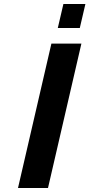

<svg xmlns="http://www.w3.org/2000/svg" viewBox="-20 -940 447 960"><path d="M70 0 237 -722H387L220 0ZM269 -800 297 -920H407L379 -800Z"/></svg>

Font: Perun
Style: Bold Italic
Weight: 700
Italic angle: -12°
Foundry: Copyright (c) Stefan Peev, Context Ltd, 2016
Version: Version 1.027